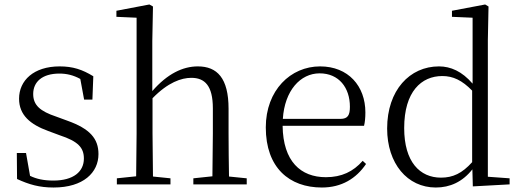

<svg xmlns="http://www.w3.org/2000/svg" viewBox="-20 -822 2318 856"><path d="M219 14C352 14 419 -53 419 -135C419 -204 381 -248 280 -284L231 -302C159 -326 128 -353 128 -403C128 -456 167 -494 245 -494C277 -494 307 -487 338 -470L355 -378H392L396 -482C347 -512 305 -526 246 -526C130 -526 65 -463 65 -382C65 -309 115 -267 195 -238L246 -219C328 -192 354 -164 354 -115C354 -57 308 -17 218 -17C175 -17 143 -24 114 -38L96 -140H55L56 -24C110 1 156 14 219 14Z M926 0H1080V-27L1001 -35C1000 -90 999 -172 999 -227V-337C999 -474 948 -526 862 -526C795 -526 726 -493 659 -416V-639L662 -793L646 -802L499 -774V-747L589 -743V-227L587 -36L501 -27V0H740V-27L662 -35L660 -227V-384C729 -455 789 -475 833 -475C893 -475 929 -440 929 -339V-227L927 -36L842 -27V0Z M1415 14C1503 14 1568 -26 1612 -91L1597 -105C1555 -57 1503 -32 1433 -32C1321 -32 1242 -102 1240 -261H1603C1607 -277 1609 -297 1609 -321C1609 -438 1533 -526 1407 -526C1276 -526 1165 -420 1165 -254C1165 -74 1270 14 1415 14ZM1241 -292C1249 -418 1319 -495 1405 -495C1491 -495 1540 -431 1540 -346C1540 -309 1531 -292 1498 -292Z M2088 9 2252 0V-27L2155 -34V-643L2158 -793L2143 -802L1995 -774V-747L2087 -743V-449C2040 -504 1989 -526 1937 -526C1807 -526 1706 -420 1706 -249C1706 -93 1796 14 1923 14C1986 14 2042 -11 2086 -67ZM2085 -99C2040 -49 1999 -30 1946 -30C1852 -30 1782 -100 1782 -251C1782 -414 1859 -483 1952 -483C2000 -483 2040 -464 2085 -418Z"/></svg>

Font: Noto Serif CJK SC Light
Style: Regular
Weight: 300
Designer: Ryoko NISHIZUKA 西塚涼子 (kana & ideographs); Frank Grießhammer (Latin, Greek & Cyrillic); Wenlong ZHANG 张文龙 (bopomofo); San
Foundry: Adobe
Version: Version 2.001;hotconv 1.1.0;makeotfexe 2.6.0